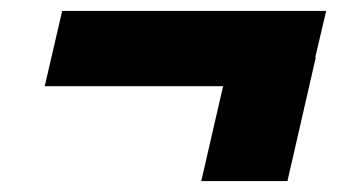

<svg xmlns="http://www.w3.org/2000/svg" viewBox="-20 -417 644 352"><path d="M578 -397 558 -312H559L507 -85H349L389 -259H62L94 -397Z"/></svg>

Font: Elaine Sans ExtraBold
Style: Italic
Weight: 800
Italic angle: -13°
Designer: Wei Huang
Foundry: Wei Huang
Version: Version 2.001;December 24, 2019;FontCreator 12.0.0.2547 64-b